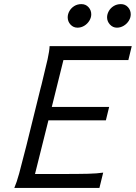

<svg xmlns="http://www.w3.org/2000/svg" viewBox="-20 -923 667 943"><path d="M516.1 -397.9 500 -332H217.8L151.9 -68.4H281.7Q366.7 -68.4 412.6 -69.6Q458.5 -70.8 486.8 -75.2L468.3 0H50.3Q61.5 -25.4 74 -70.6Q86.4 -115.7 109.4 -207L179.2 -489.3Q182.1 -502 184.1 -507.8Q205.1 -592.8 213.9 -632.6Q222.7 -672.4 223.6 -696.3H627L610.4 -627.9H291.5L234.4 -397.9ZM554.2 -787.1Q534.2 -787.1 520 -802.5Q505.9 -817.9 505.9 -837.9Q505.9 -853 514.2 -868.2Q522.5 -883.3 538.1 -893.1Q553.7 -902.8 573.7 -902.8Q594.7 -902.8 608.4 -887.9Q622.1 -873 622.1 -852.5Q622.1 -835.9 612.5 -820.8Q603 -805.7 587.4 -796.4Q571.8 -787.1 554.2 -787.1ZM360.8 -787.1Q340.3 -787.1 326.4 -802.2Q312.5 -817.4 312.5 -837.9Q312.5 -853.5 320.8 -868.4Q329.1 -883.3 344.5 -893.1Q359.9 -902.8 379.9 -902.8Q400.9 -902.8 414.6 -887.9Q428.2 -873 428.2 -852.5Q428.2 -836.4 418.7 -821Q409.2 -805.7 393.8 -796.4Q378.4 -787.1 360.8 -787.1Z"/></svg>

Font: Lesson One Light
Style: Italic
Weight: 300
Italic angle: -14°
Designer: But Ko, Victor Gaultney, Annie Olsen, Julie Remington, Don Collingsworth, Eric Hays, Becca Hirsbrunner
Version: Version 1.100